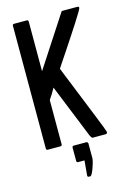

<svg xmlns="http://www.w3.org/2000/svg" viewBox="-143 -851 788 1125"><g transform="rotate(-15 251.5 -288.5)"><path d="M444 -778Q453 -778 453 -769Q453 -766 439.5 -743Q426 -720 405 -687.5Q384 -655 359 -617Q334 -579 311.5 -545Q289 -511 272 -486Q255 -461 251 -454Q254 -445 268 -410.5Q282 -376 301 -329Q320 -282 341 -229.5Q362 -177 380 -132.5Q398 -88 409.5 -58Q421 -28 421 -26Q421 -21 418.5 -17.5Q416 -14 411 -14H331Q328 -14 323.5 -21Q319 -28 318 -30L186 -357Q177 -340 167 -324Q157 -308 146 -292V-24Q146 -14 136 -14H60Q50 -14 50 -24V-768Q50 -778 60 -778H136Q146 -778 146 -768V-467L348 -777Q350 -778 354 -778ZM203 92V12Q203 2 213 2H260H263H289H291L296 5Q297 6 297 7Q299 9 299 12V101Q299 110 294.5 126.5Q290 143 284 159.5Q278 176 271.5 188.5Q265 201 260 201H253Q248 201 245 198.5Q242 196 243 191L251 102H213Q203 102 203 92Z"/></g></svg>

Font: Kanalisirung
Style: Regular
Weight: 500
Designer: Peter Wiegel
Foundry: Peter Wiegel
Version: 1.000